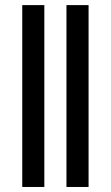

<svg xmlns="http://www.w3.org/2000/svg" viewBox="-20 -743 440 763"><path d="M332 -722.7H244.1V0H332ZM156.2 -722.7H68.4V0H156.2Z"/></svg>

Font: Giphurs
Style: Regular
Weight: 400
Version: Version 2.010